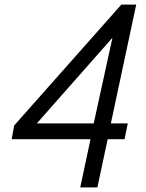

<svg xmlns="http://www.w3.org/2000/svg" viewBox="-20 -820 640 840"><path d="M331 0 376 -211H31L42 -271L511 -800H576L465 -280H539L525 -211H451L406 0ZM141 -280H390L472 -655Z"/></svg>

Font: Victor Mono
Style: Italic
Weight: 400
Italic angle: -12°
Monospace: yes
Designer: Rune Bjørnerås
Version: Version 1.561;gftools[0.9.30]